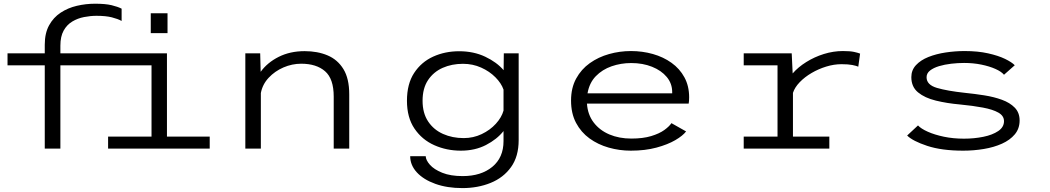

<svg xmlns="http://www.w3.org/2000/svg" viewBox="-20 -780 5515 1008"><path d="M215 0V-437H19.5V-500H215V-545Q215 -606 237.8 -647.2Q260.5 -688.5 298.5 -713.5Q336.5 -738.5 383.5 -749.5Q430.5 -760.5 479 -760.5Q533 -760.5 565.5 -752.8Q598 -745 618.5 -734.5V-670Q598.5 -681 567 -689Q535.5 -697 486.5 -697Q455 -697 421.5 -690.5Q388 -684 359.8 -667.2Q331.5 -650.5 314.2 -619.5Q297 -588.5 297 -540.5V-500H856.5V-63H1081V0H547.5V-63H775.5V-437H297V0ZM771.5 -710.5H859.5V-606H771.5Z M1268 0V-500H1346L1348.5 -403Q1383.5 -451.5 1443.2 -481.5Q1503 -511.5 1579.5 -511.5Q1647 -511.5 1699.8 -489.2Q1752.5 -467 1783 -417.2Q1813.5 -367.5 1813.5 -284.5V0H1732V-273Q1732 -366.5 1686.5 -406Q1641 -445.5 1561.5 -445.5Q1513.5 -445.5 1468.2 -426Q1423 -406.5 1390.5 -371.8Q1358 -337 1349.5 -291.5V0Z M2399.5 11Q2324.5 11 2260 -17.8Q2195.5 -46.5 2156 -104.8Q2116.5 -163 2116.5 -251Q2116.5 -339.5 2154.2 -397Q2192 -454.5 2254.2 -482.8Q2316.5 -511 2390.5 -511Q2467 -511 2527.5 -482.2Q2588 -453.5 2624 -411.5L2625 -500H2703V-44.5Q2703 41.5 2663 97.2Q2623 153 2555.8 180.2Q2488.5 207.5 2407.5 207.5Q2327.5 207.5 2265.5 185.2Q2203.5 163 2168.5 125Q2133.5 87 2133.5 40H2215Q2215.5 60.5 2237 85Q2258.5 109.5 2301.8 127Q2345 144.5 2409 144.5Q2505.5 144.5 2564.5 96Q2623.5 47.5 2623.5 -39.5V-92Q2589 -48.5 2531.5 -18.8Q2474 11 2399.5 11ZM2198.5 -251Q2198.5 -186 2227.8 -142.2Q2257 -98.5 2306 -76.8Q2355 -55 2414.5 -55Q2465 -55 2509 -76Q2553 -97 2583.2 -130.2Q2613.5 -163.5 2623.5 -199.5V-309.5Q2612 -343 2581 -374.2Q2550 -405.5 2506 -425.2Q2462 -445 2410.5 -445Q2352 -445 2304 -423.8Q2256 -402.5 2227.2 -359.5Q2198.5 -316.5 2198.5 -251Z M3291.5 11Q3232 11 3175.8 -5Q3119.5 -21 3075 -53.2Q3030.5 -85.5 3004.2 -135Q2978 -184.5 2978 -252Q2978 -318.5 3004.8 -367.5Q3031.5 -416.5 3076.5 -448.5Q3121.5 -480.5 3177.5 -496.2Q3233.5 -512 3292.5 -512Q3352.5 -512 3407.5 -496.5Q3462.5 -481 3505.5 -450.2Q3548.5 -419.5 3573.2 -374Q3598 -328.5 3598 -269Q3598 -249 3595.5 -236H3061.5Q3065.5 -178 3096.8 -137Q3128 -96 3179.2 -74.2Q3230.5 -52.5 3294.5 -52.5Q3355.5 -52.5 3398.5 -65.5Q3441.5 -78.5 3467.8 -97.5Q3494 -116.5 3505 -133.5L3582 -90Q3565 -67.5 3525.2 -44.2Q3485.5 -21 3426.2 -5Q3367 11 3291.5 11ZM3294 -449Q3239.5 -449 3190.8 -432Q3142 -415 3108 -380Q3074 -345 3064.5 -290H3509V-296.5Q3509 -341.5 3480.5 -375.8Q3452 -410 3403.2 -429.5Q3354.5 -449 3294 -449Z M3884.5 0V-63H4062V-437H3884.5V-500H4136.5L4141.5 -394.5Q4170 -427.5 4212.8 -454.2Q4255.5 -481 4305.2 -496.5Q4355 -512 4405 -512Q4443 -512 4463.8 -507.5Q4484.5 -503 4495.5 -498.5L4486 -430Q4475.5 -434.5 4454.5 -438.8Q4433.5 -443 4398 -443Q4358.5 -443 4317.8 -430.5Q4277 -418 4240.8 -396.8Q4204.5 -375.5 4178.5 -348.5Q4152.5 -321.5 4143 -292.5V-63H4334V0Z M5036.5 11Q4924 11 4847.8 -14.2Q4771.5 -39.5 4742.5 -68.5L4799.5 -121.5Q4815 -104.5 4850.8 -88.5Q4886.5 -72.5 4935.5 -62.2Q4984.5 -52 5040.5 -52Q5094.5 -52 5142.5 -61.8Q5190.5 -71.5 5220.8 -92Q5251 -112.5 5251 -144Q5251 -172 5221.5 -188.8Q5192 -205.5 5140 -215.2Q5088 -225 5020 -231.5Q4951.5 -237.5 4893.2 -251.8Q4835 -266 4799.8 -295Q4764.5 -324 4764.5 -375Q4764.5 -412 4789 -438.2Q4813.5 -464.5 4854.2 -480.8Q4895 -497 4944.8 -504.5Q4994.5 -512 5044.5 -512Q5113.5 -512 5167.2 -500Q5221 -488 5256.5 -470.8Q5292 -453.5 5307.5 -437.5L5251 -387.5Q5237.5 -404 5206.2 -418Q5175 -432 5132.2 -440.8Q5089.5 -449.5 5041.5 -449.5Q5008.5 -449.5 4974 -445.5Q4939.5 -441.5 4910.2 -432.8Q4881 -424 4862.8 -409.8Q4844.5 -395.5 4844.5 -374.5Q4844.5 -334.5 4899 -318.5Q4953.5 -302.5 5046.5 -292.5Q5096.5 -287.5 5147.2 -279.5Q5198 -271.5 5240 -256.2Q5282 -241 5307.5 -214.8Q5333 -188.5 5333 -147.5Q5333 -105 5307.8 -74.8Q5282.5 -44.5 5240 -25.5Q5197.5 -6.5 5144.8 2.2Q5092 11 5036.5 11Z"/></svg>

Font: Trispace SemiExpanded Light
Style: Regular
Weight: 300
Width: 6
Designer: Tyler Finck
Foundry: Etcetera Type Company
Version: Version 1.210; ttfautohint (v1.8.3)